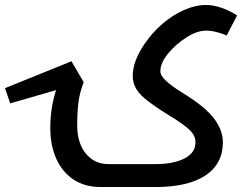

<svg xmlns="http://www.w3.org/2000/svg" viewBox="-137 -511 1011 771"><path d="M266 240Q204 240 159 210.5Q114 181 89.5 127.5Q65 74 65 3Q65 -47 73.5 -91.5Q82 -136 99 -181H199Q183 -139 178 -100Q173 -61 173 -8Q173 63 207.5 105.5Q242 148 299 148H488Q559 148 603.5 125.5Q648 103 648 60Q648 30 618 5Q588 -20 548 -44Q494 -77 460 -103Q426 -128 411 -152.5Q396 -177 396 -206Q396 -265 443 -334Q474 -380 515.5 -415.5Q557 -451 602.5 -471Q648 -491 690 -491Q721 -491 754.5 -479Q788 -467 815 -449L773 -368Q758 -376 734 -382Q710 -388 691 -388Q654 -388 612 -361Q568 -333 537.5 -295.5Q507 -258 507 -225Q507 -207 530 -186Q553 -165 587 -144Q649 -106 686 -74Q758 -9 758 60Q758 147 688 193.5Q618 240 488 240ZM199 -181 -96 -96 -117 -157 150 -265Z"/></svg>

Font: Noto Kufi Arabic Medium
Style: Regular
Weight: 500
Designer: Monotype Design Team, David Williams, Khaled Hosny
Foundry: Google LLC
Version: Version 2.109; ttfautohint (v1.8.4.7-5d5b)